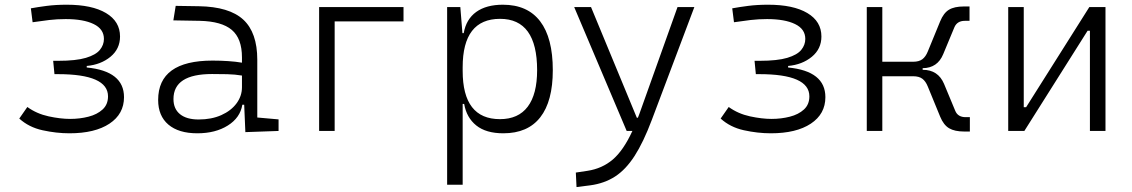

<svg xmlns="http://www.w3.org/2000/svg" viewBox="-20 -547 4728 802"><path d="M270 9.8Q215.3 9.8 157.7 -2.9Q100.1 -15.6 60.5 -51.8L94.2 -100.1Q133.3 -71.8 183.1 -61Q232.9 -50.3 272.9 -50.3Q313.5 -50.3 349.6 -59.6Q385.7 -68.8 408.4 -89.6Q431.2 -110.4 431.2 -144.5Q431.2 -237.3 221.7 -237.3H207.5L202.1 -293H223.1Q297.4 -293 338.9 -305.4Q380.4 -317.9 397.2 -338.6Q414.1 -359.4 414.1 -384.3Q414.1 -425.8 371.3 -446.5Q328.6 -467.3 254.4 -467.3Q218.3 -467.3 185.3 -463.4Q152.3 -459.5 116.2 -454.1L108.9 -512.2Q138.2 -517.6 175.8 -522.5Q213.4 -527.3 258.8 -527.3Q364.3 -527.3 422.9 -492.4Q481.4 -457.5 481.4 -394.5Q481.4 -342.8 441.4 -309.8Q401.4 -276.9 342.3 -271.5V-265.1Q498 -250 498 -141.1Q498 -70.8 437.3 -30.5Q376.5 9.8 270 9.8Z M1004.9 4.9 1000 -109.4H992.2Q983.4 -55.2 931.6 -22.7Q879.9 9.8 804.2 9.8Q726.1 9.8 683.3 -26.6Q640.6 -63 640.6 -129.4Q640.6 -293.9 867.7 -293.9Q902.3 -293.9 933.8 -291.7Q965.3 -289.6 990.7 -285.2V-307.1Q990.7 -386.2 948.2 -422.1Q905.8 -458 814 -460L704.1 -461.9L713.9 -522.5L810.5 -521Q937.5 -519 996.1 -465.1Q1054.7 -411.1 1054.7 -297.4V-56.2L1143.6 -48.3V0ZM990.7 -231.4Q961.9 -236.3 929 -237.1Q896 -237.8 865.7 -237.8Q704.6 -237.8 704.6 -133.3Q704.6 -92.3 731.9 -70.1Q759.3 -47.9 809.6 -47.9Q863.8 -47.9 904.5 -66.2Q945.3 -84.5 968 -115.2Q990.7 -146 990.7 -182.6Z M1313 0V-517.6H1665.5V-457.5H1377.9V0Z M1847.7 224.6V-517.6H1902.8L1911.6 -408.7H1917Q1927.2 -466.8 1969.2 -497.1Q2011.2 -527.3 2080.6 -527.3Q2183.6 -527.3 2236.3 -458Q2289.1 -388.7 2289.1 -253.9Q2289.1 -124 2236.8 -57.1Q2184.6 9.8 2082.5 9.8Q2010.3 9.8 1969.5 -22.9Q1928.7 -55.7 1918.9 -112.8H1912.6V224.6ZM1912.6 -251Q1912.6 -49.3 2068.4 -49.3Q2145 -49.3 2184.3 -101.3Q2223.6 -153.3 2223.6 -253.9Q2223.6 -468.3 2068.8 -468.3Q1912.6 -468.3 1912.6 -266.1Z M2388.2 234.4 2385.3 173.8 2434.1 166.5Q2495.1 157.2 2539.6 119.4Q2584 81.5 2621.6 0H2597.7L2378.4 -517.6H2448.7L2640.1 -55.2H2644.5Q2647.5 -62.5 2650.4 -70.3L2810.1 -517.6H2880.4L2702.6 -45.9Q2667.5 47.4 2630.6 104.5Q2593.8 161.6 2549.1 190.4Q2504.4 219.2 2445.8 227.1Z M3199.7 9.8Q3145 9.8 3087.4 -2.9Q3029.8 -15.6 2990.2 -51.8L3023.9 -100.1Q3063 -71.8 3112.8 -61Q3162.6 -50.3 3202.6 -50.3Q3243.2 -50.3 3279.3 -59.6Q3315.4 -68.8 3338.1 -89.6Q3360.8 -110.4 3360.8 -144.5Q3360.8 -237.3 3151.4 -237.3H3137.2L3131.8 -293H3152.8Q3227.1 -293 3268.6 -305.4Q3310.1 -317.9 3326.9 -338.6Q3343.8 -359.4 3343.8 -384.3Q3343.8 -425.8 3301 -446.5Q3258.3 -467.3 3184.1 -467.3Q3147.9 -467.3 3115 -463.4Q3082 -459.5 3045.9 -454.1L3038.6 -512.2Q3067.9 -517.6 3105.5 -522.5Q3143.1 -527.3 3188.5 -527.3Q3293.9 -527.3 3352.5 -492.4Q3411.1 -457.5 3411.1 -394.5Q3411.1 -342.8 3371.1 -309.8Q3331.1 -276.9 3272 -271.5V-265.1Q3427.7 -250 3427.7 -141.1Q3427.7 -70.8 3366.9 -30.5Q3306.2 9.8 3199.7 9.8Z M3600.6 0V-517.6H3665.5V-289.1H3794.4Q3818.8 -289.1 3832.8 -299.6Q3846.7 -310.1 3855.5 -332L3907.2 -458Q3921.4 -492.7 3943.8 -506.3Q3966.3 -520 4006.3 -520H4029.8V-460H4010.3Q3978.5 -460 3966.8 -433.6L3919.9 -320.8Q3896 -262.7 3834 -262.2V-255.4H3834.5Q3898.4 -255.4 3923.3 -196.8L3970.2 -84Q3981 -57.6 4013.7 -57.6H4031.2V2.4H4007.8Q3967.8 2.4 3944.6 -11.2Q3921.4 -24.9 3907.2 -59.6L3855.5 -185.5Q3846.7 -207.5 3832.8 -218Q3818.8 -228.5 3794.4 -228.5H3665.5V0Z M4191.4 0V-517.6H4256.3V-99.1H4266.1L4530.3 -517.6H4597.7V0H4532.7V-418.5H4522.9L4258.8 0Z"/></svg>

Font: Cascadia Mono PL Light
Style: Regular
Weight: 300
Monospace: yes
Designer: Aaron Bell
Foundry: Saja Typeworks
Version: Version 2404.023; ttfautohint (v1.8.4)